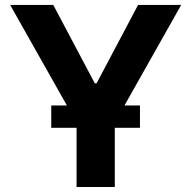

<svg xmlns="http://www.w3.org/2000/svg" viewBox="-20 -747 764 767"><path d="M20.6 -727.3H192.8L358.7 -414.1H365.8L531.6 -727.3H703.8L438.6 -257.1V0H285.9V-257.1ZM184.7 -236.5V-325.6H539.1V-236.5Z"/></svg>

Font: Inter UI
Style: Bold
Weight: 700
Designer: Rasmus Andersson
Foundry: rsms
Version: 3.2;8d6f07862